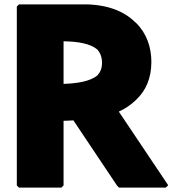

<svg xmlns="http://www.w3.org/2000/svg" viewBox="-20 -852 790 879"><path d="M57 -822V-3L67 7H261L271 -3V-299C284 -299 299 -300 316 -301L516 -2L525 7H739L750 -4L524 -341C550 -353 577 -370 599 -391L607 -399C647 -438 673 -493 673 -569C673 -634 652 -699 603 -747L596 -753C549 -799 475 -830 375 -832H67ZM271 -663C336 -662 393 -653 426 -625C438 -611 447 -592 447 -565C447 -539 440 -523 426 -507C393 -479 332 -470 271 -468Z"/></svg>

Font: Hussar Woodtype
Style: Ultra
Weight: 900
Foundry: Cannot Into Space Fonts
Version: Version 1.07